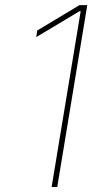

<svg xmlns="http://www.w3.org/2000/svg" viewBox="-20 -748 407 768"><path d="M329.1 -727.5 209 0H186.5L302.7 -703.1H297.9L125 -599.6L128.9 -626L297.9 -727.5Z"/></svg>

Font: Inter Tight Thin
Style: Italic
Weight: 250
Italic angle: -9.39999°
Designer: Rasmus Andersson
Foundry: rsms
Version: Version 3.004